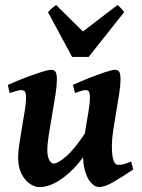

<svg xmlns="http://www.w3.org/2000/svg" viewBox="-20 -741 578 781"><path d="M522 -51.8Q483.4 -25.4 445.1 -2.7Q406.7 20 382.8 20Q365.7 20 348.9 1Q332 -18.1 323 -57.1Q314 -96.2 319.8 -156.2Q322.8 -186.5 328.9 -221.9Q335 -257.3 340.3 -289.6Q345.7 -321.8 345.7 -341.8Q345.7 -364.3 340.8 -369.4Q335.9 -374.5 327.6 -374.5Q321.3 -374.5 308.3 -370.6Q295.4 -366.7 285.2 -362.8L276.4 -395.5Q303.7 -408.2 339.4 -422.4Q375 -436.5 405.5 -446.8Q436 -457 447.8 -457Q461.4 -457 465.8 -447.8Q470.2 -438.5 470.2 -416Q470.2 -394.5 464.8 -359.6Q459.5 -324.7 452.6 -285.4Q445.8 -246.1 440.4 -210Q435.1 -173.8 435.1 -149.9Q435.1 -105.5 441.9 -87.9Q448.7 -70.3 460.9 -70.3Q473.6 -70.3 484.6 -73.5Q495.6 -76.7 513.2 -84ZM326.7 -200.2 321.3 -106.4Q283.7 -52.2 234.4 -16.1Q185.1 20 140.1 20Q121.6 20 101.6 6.6Q81.5 -6.8 67.6 -33.7Q53.7 -60.5 53.7 -100.1Q53.7 -122.1 58.6 -155.3Q63.5 -188.5 69.8 -224.9Q76.2 -261.2 81.1 -292.5Q85.9 -323.7 85.9 -341.8Q85.9 -364.3 80.3 -369.4Q74.7 -374.5 65.9 -374.5Q60.1 -374.5 45.4 -370.6Q30.8 -366.7 19.5 -362.8L11.7 -395.5Q39.6 -408.2 76.2 -422.4Q112.8 -436.5 144.3 -446.8Q175.8 -457 187.5 -457Q201.7 -457 206.5 -447.8Q211.4 -438.5 211.4 -416Q211.4 -394.5 205.6 -356Q199.7 -317.4 191.9 -273.7Q184.1 -230 178.2 -191.4Q172.4 -152.8 172.4 -131.8Q172.4 -104.5 180.4 -90.1Q188.5 -75.7 198.2 -75.7Q215.3 -75.7 249 -104.7Q282.7 -133.8 326.7 -200.2ZM484.9 -691.4 340.3 -509.3H273.4L175.3 -691.4Q182.6 -700.2 191.4 -707.8Q200.2 -715.3 208 -720.7L317.4 -612.8L458 -720.7Q463.9 -715.8 471.7 -708Q479.5 -700.2 484.9 -691.4Z"/></svg>

Font: Gentium Plus
Style: Bold Italic
Weight: 700
Italic angle: -8°
Designer: Victor Gaultney, Annie Olsen, Iska Routamaa, Becca Hirsbrunner
Foundry: SIL International
Version: Version 6.101